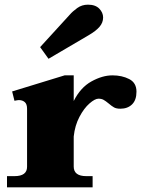

<svg xmlns="http://www.w3.org/2000/svg" viewBox="-20 -803 611 823"><path d="M188 -551 152 -601 279 -740Q291 -754 311 -768.5Q331 -783 357 -783Q389 -783 405.5 -766Q422 -749 422 -728Q422 -706 406.5 -688Q391 -670 360 -652ZM565 -410Q565 -374 546 -355.5Q527 -337 496 -337Q479 -337 469 -342.5Q459 -348 445 -360Q433 -370 424 -375Q415 -380 402 -380Q387 -380 363.5 -359.5Q340 -339 320.5 -302Q301 -265 296 -218V-89Q296 -48 350 -48H377V0H10V-48H42Q96 -48 96 -88V-337Q96 -357 86 -365.5Q76 -374 61 -374Q56 -374 42 -371L32 -411L257 -480H296V-370Q325 -428 372 -454Q419 -480 462 -480Q503 -480 534 -464Q565 -448 565 -410Z"/></svg>

Font: Taviraj Black
Style: Regular
Weight: 900
Designer: Katatrad Team
Foundry: CadsonDemak
Version: Version 1.030